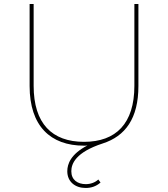

<svg xmlns="http://www.w3.org/2000/svg" viewBox="-20 -720 834 953"><path d="M647 -294C647 -107 556 -16 397 -16C238 -16 147 -107 147 -294V-700H127V-293C127 -95 230 3 397 3C402 3 408 3 414 2C331 45 314 94 314 130C314 182 353 213 405 213C433 213 457 205 479 186L468 171C452 186 429 194 406 194C365 194 334 173 334 130C334 93 355 36 490 -8C602 -44 667 -132 667 -293V-700H647Z"/></svg>

Font: Montserrat-Alt1 Thin
Style: Regular
Weight: 100
Designer: Differentunic
Foundry: Differentunic
Version: Version 7.222